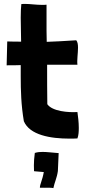

<svg xmlns="http://www.w3.org/2000/svg" viewBox="-20 -708 442 982"><path d="M376 0C382 -16 383 -35 383 -54C383 -83 379 -113 376 -135C331 -132 248 -138 222 -175C221 -235 221 -305 221 -377H376C373 -400 379 -436 379 -464C379 -480 377 -494 370 -502C302 -498 260 -495 219 -494C219 -514 218 -533 218 -550V-684C211 -683 203 -683 196 -683C165 -683 134 -688 108 -688C101 -688 95 -688 89 -687C87 -668 86 -644 86 -618C86 -576 88 -531 88 -495C67 -495 44 -495 17 -496L14 -374C42 -374 65 -374 86 -375C86 -356 86 -338 86 -319C86 -243 88 -171 102 -88C132 -17 238 1 336 1C349 1 363 1 376 0ZM253 254C259 224 271 203 276 167L280 75H279C249 73 222 69 198 69C184 69 172 70 159 74H158V75C151 122 154 164 154 167C155 168 156 168 157 168L204 172C197 213 184 234 184 252C204 253 218 252 229 252C240 252 247 253 253 254Z"/></svg>

Font: HEYCLAY
Style: Regular
Weight: 400
Designer: Marcelo Magalhaes
Foundry: Marcelo Magalhães
Version: Version 1.300;hotconv 1.0.109;makeotfexe 2.5.65596